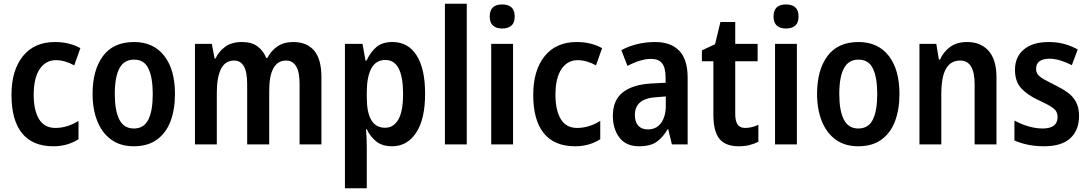

<svg xmlns="http://www.w3.org/2000/svg" viewBox="-20 -780 5882 1037"><path d="M268 10Q156 10 99 -60.5Q42 -131 42 -268Q42 -400 103.5 -476.5Q165 -553 277 -553Q317 -553 351 -544.5Q385 -536 414 -520L381 -427Q330 -455 282 -455Q227 -455 194.5 -407Q162 -359 162 -268Q162 -184 191 -136.5Q220 -89 279 -89Q343 -89 404 -127V-28Q376 -10 342 0Q308 10 268 10Z M925 -273Q925 -190 901.5 -126.5Q878 -63 828.5 -26.5Q779 10 702 10Q630 10 580.5 -26Q531 -62 505.5 -126Q480 -190 480 -273Q480 -401 536 -477Q592 -553 704 -553Q809 -553 867 -478.5Q925 -404 925 -273ZM600 -272Q600 -183 624.5 -134.5Q649 -86 703 -86Q757 -86 781 -133.5Q805 -181 805 -273Q805 -360 782 -409Q759 -458 704 -458Q650 -458 625 -411Q600 -364 600 -272Z M1564 -553Q1637 -553 1676.5 -507Q1716 -461 1716 -363V0H1598V-328Q1598 -394 1578.5 -423.5Q1559 -453 1526 -453Q1434 -453 1434 -289V0H1315V-324Q1315 -393 1296.5 -423Q1278 -453 1245 -453Q1196 -453 1173.5 -407.5Q1151 -362 1151 -278V0H1033V-543H1124L1139 -464H1144Q1160 -500 1195 -526.5Q1230 -553 1287 -553Q1340 -553 1371.5 -529Q1403 -505 1418 -467H1424Q1444 -506 1478.5 -529.5Q1513 -553 1564 -553Z M2100 -553Q2184 -553 2230 -481Q2276 -409 2276 -274Q2276 -136 2227.5 -63Q2179 10 2098 10Q2044 10 2011.5 -16.5Q1979 -43 1961 -82H1957Q1959 -56 1960 -31.5Q1961 -7 1961 17V237H1843V-543H1938L1954 -453H1960Q1981 -499 2013 -526Q2045 -553 2100 -553ZM2062 -456Q2011 -456 1986.5 -412Q1962 -368 1961 -287V-254Q1961 -90 2060 -90Q2105 -90 2131 -133.5Q2157 -177 2157 -273Q2157 -456 2062 -456Z M2501 0H2383V-760H2501Z M2692 -756Q2760 -756 2760 -691Q2760 -657 2742 -641.5Q2724 -626 2692 -626Q2660 -626 2642.5 -642Q2625 -658 2625 -691Q2625 -756 2692 -756ZM2751 -543V0H2633V-543Z M3086 10Q2974 10 2917 -60.5Q2860 -131 2860 -268Q2860 -400 2921.5 -476.5Q2983 -553 3095 -553Q3135 -553 3169 -544.5Q3203 -536 3232 -520L3199 -427Q3148 -455 3100 -455Q3045 -455 3012.5 -407Q2980 -359 2980 -268Q2980 -184 3009 -136.5Q3038 -89 3097 -89Q3161 -89 3222 -127V-28Q3194 -10 3160 0Q3126 10 3086 10Z M3519 -553Q3603 -553 3648.5 -506Q3694 -459 3694 -360V0H3609L3589 -82H3586Q3562 -40 3528 -15Q3494 10 3432 10Q3361 10 3325.5 -37Q3290 -84 3290 -154Q3290 -239 3343.5 -281Q3397 -323 3496 -329L3575 -333V-359Q3575 -414 3556 -438Q3537 -462 3497 -462Q3441 -462 3369 -424L3336 -509Q3374 -530 3420.5 -541.5Q3467 -553 3519 -553ZM3524 -255Q3409 -248 3409 -159Q3409 -121 3427.5 -101Q3446 -81 3479 -81Q3525 -81 3550.5 -116Q3576 -151 3576 -208V-259Z M4005 -89Q4023 -89 4041 -93.5Q4059 -98 4076 -106V-14Q4053 -3 4028 3.5Q4003 10 3970 10Q3898 10 3865.5 -30.5Q3833 -71 3833 -160V-449H3771V-508L3842 -541L3871 -661H3951V-543H4072V-449H3951V-164Q3951 -127 3963.5 -108Q3976 -89 4005 -89Z M4225 -756Q4293 -756 4293 -691Q4293 -657 4275 -641.5Q4257 -626 4225 -626Q4193 -626 4175.5 -642Q4158 -658 4158 -691Q4158 -756 4225 -756ZM4284 -543V0H4166V-543Z M4838 -273Q4838 -190 4814.5 -126.5Q4791 -63 4741.5 -26.5Q4692 10 4615 10Q4543 10 4493.5 -26Q4444 -62 4418.5 -126Q4393 -190 4393 -273Q4393 -401 4449 -477Q4505 -553 4617 -553Q4722 -553 4780 -478.5Q4838 -404 4838 -273ZM4513 -272Q4513 -183 4537.5 -134.5Q4562 -86 4616 -86Q4670 -86 4694 -133.5Q4718 -181 4718 -273Q4718 -360 4695 -409Q4672 -458 4617 -458Q4563 -458 4538 -411Q4513 -364 4513 -272Z M5204 -553Q5277 -553 5319.5 -505.5Q5362 -458 5362 -361V0H5244V-325Q5244 -453 5166 -453Q5115 -453 5089.5 -409Q5064 -365 5064 -271V0H4946V-543H5037L5051 -458H5057Q5075 -499 5111 -526Q5147 -553 5204 -553Z M5808 -154Q5808 -77 5761 -33.5Q5714 10 5619 10Q5573 10 5533.5 2Q5494 -6 5459 -21V-129Q5495 -109 5535 -97.5Q5575 -86 5611 -86Q5692 -86 5692 -148Q5692 -178 5669 -195.5Q5646 -213 5587 -240Q5529 -267 5495.5 -303.5Q5462 -340 5462 -403Q5462 -473 5510 -513Q5558 -553 5644 -553Q5688 -553 5726 -543Q5764 -533 5801 -513L5769 -428Q5741 -443 5708.5 -453Q5676 -463 5648 -463Q5614 -463 5595 -449.5Q5576 -436 5576 -408Q5576 -390 5585.5 -377.5Q5595 -365 5617 -352.5Q5639 -340 5677 -321Q5716 -302 5745.5 -281Q5775 -260 5791.5 -229.5Q5808 -199 5808 -154Z"/></svg>

Font: Noto Sans Hebrew Condensed SemiBold
Style: Regular
Weight: 600
Width: 3
Designer: Ben Nathan
Foundry: Google LLC
Version: Version 3.001; ttfautohint (v1.8.4.7-5d5b)